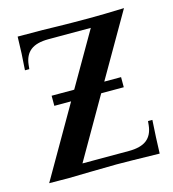

<svg xmlns="http://www.w3.org/2000/svg" viewBox="-81 -556 565 626"><g transform="rotate(-15 201.5 -243.5)"><path d="M9.8 0 147.9 -239.3H91.3V-273.4H167.5L272 -454.1H128.9Q88.9 -454.1 68.6 -438.2Q48.3 -422.4 44.9 -389.6L43.5 -376H28.8Q33.2 -430.7 34.2 -488.3Q135.7 -488.3 168.9 -486.8Q212.9 -485.8 272.5 -485.8Q321.3 -485.8 393.1 -488.3L269 -273.4H325.7V-239.3H249.5L131.3 -34.2H288.1Q328.1 -34.2 348.4 -50Q368.7 -65.9 372.1 -98.6L373.5 -112.3H388.2Q384.3 -52.7 382.8 0Q272 -2.4 237.8 -2.4Q212.9 -2.4 149.2 -1Q85.4 0.5 77.6 0.5Q35.6 0.5 9.8 0Z"/></g></svg>

Font: Flanker
Style: Regular
Weight: 400
Designer: Flanker
Foundry: Flanker
Version: Version 2.027